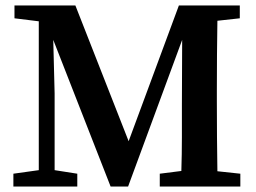

<svg xmlns="http://www.w3.org/2000/svg" viewBox="-20 -683 939 703"><path d="M29 0V-47L122 -60V-605L33 -616V-663H256L451 -166L635 -663H858V-616L776 -607Q775 -545 774.5 -481.5Q774 -418 774 -353V-310Q774 -246 774.5 -182.5Q775 -119 776 -56L860 -47V0H565V-47L644 -57Q646 -119 646 -180.5Q646 -242 646 -299L647 -537L449 0H385L175 -537L180 -341V-60L263 -47V0Z"/></svg>

Font: Source Serif Pro Semibold
Style: Regular
Weight: 600
Designer: Frank Grießhammer
Foundry: Adobe Systems Incorporated
Version: Version 3.000;hotconv 1.0.109;makeotfexe 2.5.65596